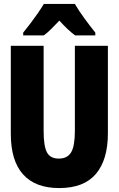

<svg xmlns="http://www.w3.org/2000/svg" viewBox="-20 -947 603 977"><path d="M281 10Q160 10 97.5 -59.5Q35 -129 35 -266V-714H202V-280Q202 -203 219 -171.5Q236 -140 279 -140Q323 -140 342 -172Q361 -204 361 -281V-714H529V-269Q529 -134 468 -62Q407 10 281 10ZM98 -781Q113 -799 133.5 -826Q154 -853 173 -880.5Q192 -908 203 -927H361Q380 -894 408.5 -855Q437 -816 465 -781V-767H362Q343 -781 323.5 -799.5Q304 -818 282 -842Q258 -817 239.5 -798.5Q221 -780 203 -767H98Z"/></svg>

Font: Noto Sans Mono SemiCondensed Black
Style: Regular
Weight: 900
Width: 4
Designer: Monotype Design Team
Foundry: Monotype Imaging Inc.
Version: Version 2.014; ttfautohint (v1.8.4.7-5d5b)